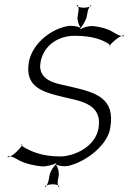

<svg xmlns="http://www.w3.org/2000/svg" viewBox="-20 -661 519 772"><path d="M11 -32V-28C13 -29 18 -30 21 -32C17 -33 13 -33 11 -32ZM21 -32C30 -31 40 -26 46 -22C70 -8 100 3 149 8C165 9 195 2 205 -5L207 -2C196 5 182 29 179 45L176 62C175 68 172 77 168 84C176 81 186 80 192 80C198 80 207 81 213 84C211 77 212 68 213 62L216 46C218 32 213 10 206 4L209 1C216 7 241 9 255 6C332 -13 412 -80 423 -145C445 -268 364 -289 266 -312C226 -323 128 -328 143 -411C156 -482 219 -518 281 -517C355 -517 390 -500 412 -488C415 -486 420 -482 422 -479C425 -483 429 -488 433 -491L443 -500C450 -506 459 -512 468 -516C460 -518 451 -522 445 -526C423 -540 399 -551 355 -556C340 -558 314 -551 305 -544L302 -547C311 -554 326 -580 329 -595L332 -612C333 -618 336 -627 340 -634C332 -631 323 -630 317 -630C311 -630 301 -631 295 -634C297 -627 296 -618 295 -612L292 -595C290 -581 296 -559 303 -553L300 -550C292 -556 265 -559 251 -556C171 -540 107 -475 96 -411C78 -307 158 -289 243 -269C298 -255 394 -245 376 -145C363 -69 276 -32 222 -32C146 -32 103 -54 80 -67C77 -68 71 -72 68 -76C65 -72 62 -67 59 -64L46 -50C39 -44 30 -36 21 -32ZM66 -80C66 -79 66 -78 68 -76C69 -78 70 -80 70 -81ZM288 -638C289 -637 292 -635 295 -634C295 -637 293 -640 292 -641ZM340 -634C343 -635 346 -637 347 -638L345 -641C344 -640 342 -637 340 -634ZM468 -516C472 -515 476 -515 478 -515L479 -519C476 -519 471 -518 468 -516ZM420 -475H424C424 -476 423 -477 422 -479C421 -477 420 -476 420 -475ZM213 84C213 87 215 90 216 91L219 88C218 87 216 85 213 84ZM160 88 163 91C164 90 166 87 168 84C165 85 161 87 160 88Z"/></svg>

Font: Armata Saber
Style: RgIta
Weight: 400
Designer: Jasper
Foundry: Cannot Into Space Fonts
Version: Version 0.970